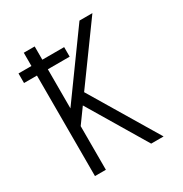

<svg xmlns="http://www.w3.org/2000/svg" viewBox="-171 -863 942 991"><g transform="rotate(-30 300.0 -367.5)"><path d="M110 0V-599H33V-656H110V-735H175V-656H305V-599H175V-366L442 -735H519L278 -403L519 0H445L238 -347L175 -260V0Z"/></g></svg>

Font: Iosevka SS04 Light Extended
Style: Regular
Weight: 300
Width: 7
Monospace: yes
Designer: Belleve Invis
Foundry: Belleve Invis
Version: Version 19.0.0; ttfautohint (v1.8.4)